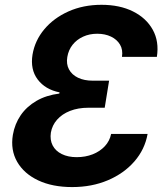

<svg xmlns="http://www.w3.org/2000/svg" viewBox="-20 -757 682 787"><path d="M275.9 9.8Q194.8 9.8 136.7 -17.6Q78.6 -44.9 50.5 -93.5Q22.5 -142.1 32.7 -204.1Q40.5 -249 64.9 -284.7Q89.4 -320.3 129.4 -343.5Q169.4 -366.7 223.1 -373.5L224.1 -378.4Q165.5 -390.1 134.5 -431.2Q103.5 -472.2 113.3 -533.2Q123 -590.8 161.6 -637Q200.2 -683.1 260.7 -710.2Q321.3 -737.3 396 -737.3Q470.7 -737.3 525.1 -710.2Q579.6 -683.1 606.2 -635Q632.8 -586.9 623 -523.9H480Q484.4 -553.2 471.9 -574.2Q459.5 -595.2 435.1 -606.9Q410.6 -618.7 378.4 -618.7Q346.7 -618.7 320.6 -606.7Q294.4 -594.7 277.6 -573.5Q260.7 -552.2 255.9 -523.4Q251 -494.6 262.7 -472.7Q274.4 -450.7 299.6 -438.5Q324.7 -426.3 360.4 -426.3H427.2L409.2 -315.4H342.3Q300.3 -315.4 267.3 -302.5Q234.4 -289.6 214.1 -266.6Q193.8 -243.7 188.5 -213.4Q184.1 -183.6 195.8 -160.9Q207.5 -138.2 233.2 -125.5Q258.8 -112.8 294.4 -112.8Q330.1 -112.8 359.9 -124.5Q389.6 -136.2 409.7 -157.7Q429.7 -179.2 435.5 -208H585Q573.7 -144.5 530.8 -95.2Q487.8 -45.9 422.1 -18.1Q356.4 9.8 275.9 9.8Z"/></svg>

Font: Inter 16pt
Style: Bold Italic
Weight: 700
Italic angle: -9.3988°
Version: Version 4.001;git-66647c0bb